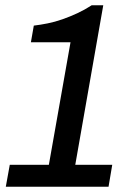

<svg xmlns="http://www.w3.org/2000/svg" viewBox="-20 -707 521 727"><path d="M2 0 17 -83H165L247 -547H97L108 -610Q133 -613 160.5 -618.5Q188 -624 216.5 -634Q245 -644 273 -657Q301 -670 327 -687H371L265 -83H405L391 0Z"/></svg>

Font: Archivo SemiCondensed Medium
Style: Italic
Weight: 500
Width: 4
Italic angle: -10°
Designer: Hector Gatti
Foundry: Omnibus-Type
Version: Version 2.001